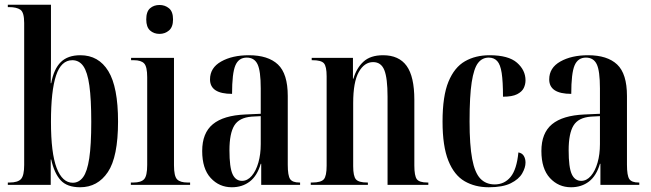

<svg xmlns="http://www.w3.org/2000/svg" viewBox="-20 -780 2745 810"><path d="M318 10Q263 10 236 -19.5Q209 -49 196 -107H194V0H13V-10H20Q55 -10 68.5 -24.5Q82 -39 82 -84V-683Q82 -728 66 -739Q50 -750 18 -750H13V-760H195V-578Q195 -550 195 -514Q195 -478 194 -429H196Q207 -489 236.5 -518Q266 -547 319 -547Q396 -547 437 -480Q478 -413 478 -267Q478 -118 435 -54Q392 10 318 10ZM287 -9Q313 -9 330.5 -32.5Q348 -56 356.5 -112Q365 -168 365 -266Q365 -362 357 -419Q349 -476 331.5 -501Q314 -526 285 -526Q238 -526 216.5 -461.5Q195 -397 195 -266Q195 -134 219 -71.5Q243 -9 287 -9Z M653 -637Q629 -637 613 -651.5Q597 -666 597 -698Q597 -731 613 -745Q629 -759 653 -759Q676 -759 693 -745Q710 -731 710 -698Q710 -666 693 -651.5Q676 -637 653 -637ZM532 0V-10H543Q575 -10 588 -24Q601 -38 601 -84V-454Q601 -499 588 -512.5Q575 -526 545 -526H533V-536H714V-83Q714 -37 727 -23.5Q740 -10 771 -10H782V0Z M958 10Q905 10 869 -29Q833 -68 833 -143Q833 -219 878 -256Q923 -293 1014 -297L1080 -300V-407Q1080 -481 1066.5 -509Q1053 -537 1021 -537Q987 -537 973 -504Q959 -471 959 -384Q866 -384 866 -445Q866 -494 913 -520.5Q960 -547 1030 -547Q1111 -547 1152.5 -508Q1194 -469 1194 -375V-85Q1194 -39 1204 -24.5Q1214 -10 1243 -10H1246V0H1082V-89H1080Q1065 -38 1033.5 -14Q1002 10 958 10ZM1001 -17Q1024 -17 1042 -38Q1060 -59 1070 -94Q1080 -129 1080 -172V-290L1042 -288Q989 -284 968.5 -250.5Q948 -217 948 -146Q948 -74 961 -45.5Q974 -17 1001 -17Z M1291 0V-10H1297Q1334 -10 1346 -23.5Q1358 -37 1358 -81V-458Q1358 -500 1346.5 -513Q1335 -526 1299 -526H1295V-536H1469V-448H1471Q1484 -493 1513.5 -520Q1543 -547 1596 -547Q1663 -547 1695.5 -502Q1728 -457 1728 -359V-82Q1728 -38 1738.5 -24Q1749 -10 1783 -10H1787V0H1615V-372Q1615 -450 1601.5 -484Q1588 -518 1554 -518Q1517 -518 1493.5 -476Q1470 -434 1470 -345V-79Q1470 -37 1481.5 -23.5Q1493 -10 1529 -10H1532V0Z M2042 10Q1984 10 1940 -15.5Q1896 -41 1871.5 -102Q1847 -163 1847 -267Q1847 -375 1872 -435.5Q1897 -496 1941.5 -521.5Q1986 -547 2045 -547Q2125 -547 2161 -515.5Q2197 -484 2197 -441Q2197 -424 2189.5 -408.5Q2182 -393 2161.5 -382.5Q2141 -372 2102 -372Q2102 -436 2096.5 -472Q2091 -508 2077.5 -522.5Q2064 -537 2042 -537Q2014 -537 1996.5 -514Q1979 -491 1970 -433Q1961 -375 1961 -268Q1961 -168 1972 -109.5Q1983 -51 2006.5 -26.5Q2030 -2 2067 -2Q2108 -2 2134 -33.5Q2160 -65 2167 -137Q2183 -134 2190 -122Q2197 -110 2197 -94Q2197 -73 2183 -48.5Q2169 -24 2135 -7Q2101 10 2042 10Z M2389 10Q2336 10 2300 -29Q2264 -68 2264 -143Q2264 -219 2309 -256Q2354 -293 2445 -297L2511 -300V-407Q2511 -481 2497.5 -509Q2484 -537 2452 -537Q2418 -537 2404 -504Q2390 -471 2390 -384Q2297 -384 2297 -445Q2297 -494 2344 -520.5Q2391 -547 2461 -547Q2542 -547 2583.5 -508Q2625 -469 2625 -375V-85Q2625 -39 2635 -24.5Q2645 -10 2674 -10H2677V0H2513V-89H2511Q2496 -38 2464.5 -14Q2433 10 2389 10ZM2432 -17Q2455 -17 2473 -38Q2491 -59 2501 -94Q2511 -129 2511 -172V-290L2473 -288Q2420 -284 2399.5 -250.5Q2379 -217 2379 -146Q2379 -74 2392 -45.5Q2405 -17 2432 -17Z"/></svg>

Font: Noto Serif Display ExtraCondensed SemiBold
Style: Regular
Weight: 600
Width: 2
Designer: Monotype Design Team
Foundry: Monotype Imaging Inc.
Version: Version 2.009